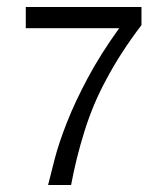

<svg xmlns="http://www.w3.org/2000/svg" viewBox="-20 -547 477 551"><path d="M386 -527V-475Q325 -395 284 -317Q247 -249 222.5 -170.5Q198 -92 184 -16H118Q125 -45 137 -91Q149 -137 172 -195.5Q195 -254 231.5 -322.5Q268 -391 322 -466H54V-527Z"/></svg>

Font: Ekushey Buriganga
Style: Regular
Weight: 400
Designer: Al Mamun Sumon
Foundry: Al Mamun Sumon
Version: Version 1.0